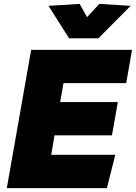

<svg xmlns="http://www.w3.org/2000/svg" viewBox="-20 -966 698 986"><path d="M243 -171H572L529 0H15L140 -710H658L628 -539H306L289 -442H585L555 -271H260ZM335 -769 229 -936 389 -946 427 -878 490 -946 651 -936 485 -769Z"/></svg>

Font: Livvic Black
Style: Italic
Weight: 900
Italic angle: -10°
Designer: Jacques Le Bailly, Baron von Fonthausen
Version: Version 1.001; ttfautohint (v1.8.2)